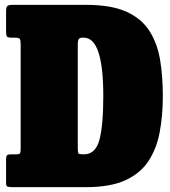

<svg xmlns="http://www.w3.org/2000/svg" viewBox="-20 -770 700 790"><path d="M5 -17V-115Q5 -127.5 9 -131.2Q13 -135 24.5 -135H46.5Q60 -135 62.5 -139.5Q65 -144 65 -158V-589.5Q65 -605.5 61 -610.2Q57 -615 41.5 -615H29.5Q13 -615 9 -619.2Q5 -623.5 5 -639V-723.5Q5 -740.5 10.2 -745.2Q15.5 -750 31.5 -750H335Q437.5 -750 500 -721.8Q562.5 -693.5 595 -642.5Q627.5 -591.5 638.8 -523.2Q650 -455 650 -375Q650 -295 637.2 -226.8Q624.5 -158.5 591 -107.5Q557.5 -56.5 495.5 -28.2Q433.5 0 335 0H29Q16.5 0 10.8 -2.2Q5 -4.5 5 -17ZM324 -135H325Q373 -135 389 -194.2Q405 -253.5 405 -375Q405 -615 325 -615H319.5Q309.5 -615 304.8 -610Q300 -605 300 -587V-158Q300 -141.5 303.5 -138.2Q307 -135 324 -135Z"/></svg>

Font: Besley* Condensed Fatface
Style: Regular
Weight: 900
Width: 3
Designer: Owen Earl
Foundry: indestructible type*
Version: Version 3.000; ttfautohint (v1.8.3)